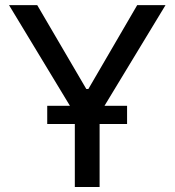

<svg xmlns="http://www.w3.org/2000/svg" viewBox="-20 -748 699 768"><path d="M16.1 -727.5H128.9L325.2 -392.1H333.5L528.8 -727.5H642.1L378.4 -292.5V0H279.3V-292.5ZM168.9 -252V-324.7H488.3V-252Z"/></svg>

Font: Inter Cardless Tabular
Style: Regular
Weight: 400
Designer: Rasmus Andersson
Foundry: rsms
Version: Version 4.000;git-4fc901f